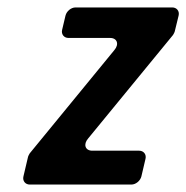

<svg xmlns="http://www.w3.org/2000/svg" viewBox="-20 -496 501 516"><path d="M60 0H333C345 0 357 -10 360 -22L371 -69C374 -81 366 -91 354 -91H228C209 -91 203 -108 217 -124L445 -402C446 -403 450 -411 450 -413L460 -454C463 -466 455 -476 443 -476H183C171 -476 159 -466 156 -454L147 -416C144 -404 152 -394 164 -394H276C295 -394 301 -377 287 -361L60 -84C59 -83 55 -75 55 -73L43 -22C40 -10 48 0 60 0Z"/></svg>

Font: DIN Rundschrift
Style: BreitKursiv
Weight: 400
Width: 7
Version: Version 1.027